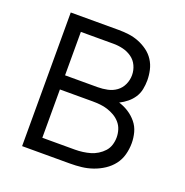

<svg xmlns="http://www.w3.org/2000/svg" viewBox="-100 -611 675 702"><g transform="rotate(20 237.5 -260.0)"><path d="M59 0V-520H245Q265 -520 285 -517.5Q305 -515 324 -507.5Q343 -500 359.5 -488Q376 -476 387 -459Q398 -442 402.5 -422Q407 -402 407 -382Q407 -365 403.5 -347.5Q400 -330 390.5 -315.5Q381 -301 367.5 -290Q354 -279 338 -271Q358 -265 376 -253.5Q394 -242 407.5 -225.5Q421 -209 426.5 -188.5Q432 -168 432 -147Q432 -124 426 -102Q420 -80 406.5 -62.5Q393 -45 374 -32.5Q355 -20 333.5 -12.5Q312 -5 290 -2.5Q268 0 245 0ZM118 -297H245Q264 -297 283 -301Q302 -305 317 -316Q332 -327 340 -344.5Q348 -362 348 -381Q348 -400 340 -417.5Q332 -435 316.5 -446Q301 -457 282.5 -461.5Q264 -466 245 -466H118ZM245 -54Q260 -54 275 -56Q290 -58 304 -62Q318 -66 331 -74Q344 -82 354 -93Q364 -104 368.5 -118.5Q373 -133 373 -148Q373 -163 368.5 -177.5Q364 -192 354 -203.5Q344 -215 331 -222.5Q318 -230 304 -234.5Q290 -239 275 -240.5Q260 -242 245 -242H118V-54Z"/></g></svg>

Font: Iosevka QP Light
Style: Regular
Weight: 300
Designer: Belleve Invis
Foundry: Belleve Invis
Version: Version 20.0.0; ttfautohint (v1.8.4)